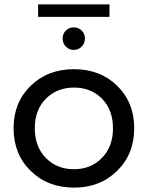

<svg xmlns="http://www.w3.org/2000/svg" viewBox="-20 -851 675 877"><path d="M480 -774H154V-831H480ZM353 -638Q338 -623 317 -623Q296 -623 281 -638Q266 -653 266 -675Q266 -697 281 -711.5Q296 -726 317 -726Q338 -726 353 -711.5Q368 -697 368 -675Q368 -653 353 -638ZM318 6Q198 6 120 -70.5Q42 -147 42 -265Q42 -383 120 -459Q198 -535 318 -535Q438 -535 515.5 -459Q593 -383 593 -265Q593 -147 515 -70.5Q437 6 318 6ZM318 -78Q395 -78 445.5 -129.5Q496 -181 496 -265Q496 -349 446 -400Q396 -451 318 -451Q240 -451 189.5 -400Q139 -349 139 -265Q139 -181 189.5 -129.5Q240 -78 318 -78Z"/></svg>

Font: false
Style: Regular
Weight: 500
Designer: Julieta Ulanovsky
Foundry: Julieta Ulanovsky
Version: Version 7.222;hotconv 1.0.109;makeotfexe 2.5.65596